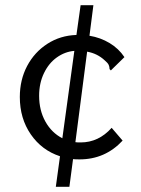

<svg xmlns="http://www.w3.org/2000/svg" viewBox="-20 -643 540 736"><path d="M408 -153 450 -104Q383 -32 285 -32Q268 -32 260 -33L246 73H194L210 -44Q140 -67 98 -128Q56 -189 56 -271Q56 -337 84 -390Q112 -443 161.5 -475Q211 -507 273 -509L289 -623H338L323 -506Q365 -499 400 -478Q435 -457 457 -424L412 -380L405 -373L400 -378Q400 -387 396.5 -394.5Q393 -402 381 -412Q353 -438 314 -445L269 -98Q275 -97 289 -97Q358 -97 408 -153ZM219 -113 265 -448Q229 -445 198 -423Q167 -401 148.5 -362.5Q130 -324 130 -276Q130 -220 154 -177Q178 -134 219 -113Z"/></svg>

Font: Vazir Code FD
Style: Code-FD
Weight: 400
Foundry: DejaVu fonts team - Redesigned by Saber Rastikerdar
Version: Version 1.1.2